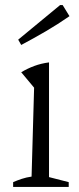

<svg xmlns="http://www.w3.org/2000/svg" viewBox="-20 -740 311 760"><path d="M32 0V-19Q48 -26 66 -32Q84 -38 105 -41L115 -393L64 -454Q89 -469 116 -479Q143 -489 174 -493V-39L252 -19V0ZM64 -562 52 -583 218 -720H228L255 -676Q209 -644 161 -616Q113 -588 64 -562Z"/></svg>

Font: Piazzolla 24pt Light
Style: Regular
Weight: 300
Designer: Juan Pablo del Peral
Foundry: Huerta Tipografica
Version: Version 2.005